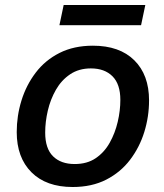

<svg xmlns="http://www.w3.org/2000/svg" viewBox="-20 -740 655 769"><path d="M47 -211Q47 -276 66 -337.5Q85 -399 123 -449Q161 -499 218.5 -528Q276 -557 352 -557Q459 -557 518 -498.5Q577 -440 577 -338Q577 -273 558 -211.5Q539 -150 501 -100Q463 -50 405.5 -20.5Q348 9 271 9Q165 9 106 -50Q47 -109 47 -211ZM161 -209Q161 -145 192.5 -114Q224 -83 279 -83Q329 -83 363.5 -106.5Q398 -130 419.5 -168.5Q441 -207 451.5 -252Q462 -297 462 -340Q462 -403 430.5 -434.5Q399 -466 344 -466Q296 -466 261 -442.5Q226 -419 204 -380.5Q182 -342 171.5 -297Q161 -252 161 -209ZM235 -720H562L545 -639H218Z"/></svg>

Font: Kufam Medium
Style: Italic
Weight: 500
Italic angle: -11°
Designer: Artur Schmal
Foundry: Original Type
Version: Version 1.301; ttfautohint (v1.8.3)